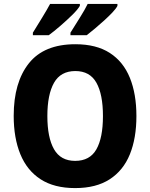

<svg xmlns="http://www.w3.org/2000/svg" viewBox="-20 -951 768 981"><path d="M677 -358Q677 -245 643.5 -162.5Q610 -80 540.5 -35Q471 10 364 10Q257 10 187.5 -35Q118 -80 84 -163Q50 -246 50 -359Q50 -530 127.5 -627.5Q205 -725 365 -725Q472 -725 541 -680.5Q610 -636 643.5 -553.5Q677 -471 677 -358ZM222 -358Q222 -248 256 -188.5Q290 -129 364 -129Q439 -129 472.5 -188Q506 -247 506 -358Q506 -469 472.5 -528.5Q439 -588 365 -588Q290 -588 256 -528Q222 -468 222 -358ZM580 -921Q573 -907 554.5 -887.5Q536 -868 512.5 -846.5Q489 -825 465 -805Q441 -785 423 -771H340V-784Q363 -821 388.5 -861.5Q414 -902 428 -931H580ZM388 -921Q377 -902 349 -874.5Q321 -847 288 -818.5Q255 -790 229 -771H148V-784Q171 -821 196 -862Q221 -903 236 -931H388Z"/></svg>

Font: Noto Sans Tamil SemiCondensed ExtraBold
Style: Regular
Weight: 800
Width: 4
Designer: Jelle Bosma - Monotype Design Team
Foundry: Monotype Imaging Inc.
Version: Version 2.004; ttfautohint (v1.8.4.7-5d5b)